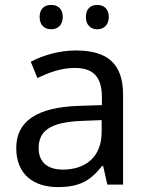

<svg xmlns="http://www.w3.org/2000/svg" viewBox="-20 -750 601 780"><path d="M141 -681C141 -647 162 -631 188 -631C213 -631 235 -647 235 -681C235 -716 213 -730 188 -730C162 -730 141 -716 141 -681ZM329 -681C329 -647 350 -631 375 -631C400 -631 422 -647 422 -681C422 -716 400 -730 375 -730C350 -730 329 -716 329 -681ZM288 -545C218 -545 152 -524 105 -499L132 -433C176 -454 227 -474 283 -474C353 -474 394 -444 394 -355V-323L303 -320C128 -315 46 -256 46 -149C46 -40 118 10 215 10C305 10 348 -17 395 -76H399L416 0H480V-365C480 -490 418 -545 288 -545ZM314 -259 393 -262V-214C393 -110 325 -61 235 -61C177 -61 137 -88 137 -148C137 -216 180 -254 314 -259Z"/></svg>

Font: Noto Sans Elbasan
Style: Regular
Weight: 400
Designer: Monotype Design Team
Foundry: Monotype Imaging Inc.
Version: Version 2.004